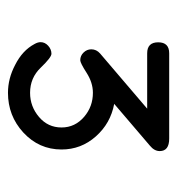

<svg xmlns="http://www.w3.org/2000/svg" viewBox="-1 -610 457 496"><g transform="rotate(90 228.0 -362.5)"><path d="M370.8 -546.1Q370.8 -532.2 356.9 -520.8L248.8 -428.5Q299.1 -419.2 332.9 -381.1Q366.7 -343 366.7 -292.5Q366.7 -234.1 322.5 -193.4Q279.5 -154.1 220.2 -154.1Q183.3 -154.1 148.2 -172.6Q110.8 -191.4 94.2 -222.7Q89.4 -231.2 89.4 -238.3Q89.4 -249.5 98.6 -257.9Q107.9 -266.4 119.4 -266.4Q128.7 -266.4 155.2 -238.8Q181.6 -211.2 220.2 -211.2Q255.6 -211.2 282.7 -234.3Q309.8 -257.3 309.8 -292.5Q309.8 -327.4 282 -351.1Q255.6 -373.5 220.2 -373.5Q194.1 -373.5 168.6 -357.2Q143.1 -340.8 136 -340.8Q124.5 -340.8 116.2 -349.4Q107.9 -357.9 107.9 -369.4Q107.9 -382.6 118.7 -392.1L261.2 -513.7H118.2Q89.8 -513.7 89.8 -542.2Q89.8 -570.6 118.2 -570.6H338.4Q370.8 -570.6 370.8 -546.1Z"/></g></svg>

Font: EnergyBar
Style: Regular
Weight: 400
Italic angle: -10°
Version: 1.0 2000-03-28